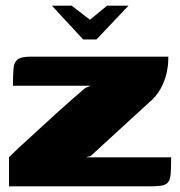

<svg xmlns="http://www.w3.org/2000/svg" viewBox="-20 -661 639 681"><path d="M164 -641H234L299 -591L360 -641H436L322 -521H275ZM285 -103H587Q587 -67 585.5 -46Q584 -25 576.5 -15Q569 -5 552.5 -2.5Q536 0 505 0H12V-104Q14 -105 28.5 -119.5Q43 -134 67.5 -156Q92 -178 121 -205Q150 -232 180 -259Q210 -286 236 -309Q262 -332 280 -347Q284 -350 291 -352.5Q298 -355 301 -357H26Q26 -397 28 -419Q30 -441 43 -450.5Q56 -460 88 -460H577Q577 -459 576.5 -442Q576 -425 570.5 -400Q565 -375 550 -347Q535 -319 506 -295L302 -108Z"/></svg>

Font: Genos Thin ExtraBold
Style: Regular
Weight: 800
Version: Version 1.010